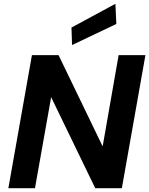

<svg xmlns="http://www.w3.org/2000/svg" viewBox="-20 -990 785 1010"><path d="M24 0 148 -700H288L520 -220L604 -700H745L621 0H481L249 -479L164 0ZM359 -753 356 -845 587 -970 592 -864Z"/></svg>

Font: DM Sans ExtraBold
Style: Italic
Weight: 800
Italic angle: -10°
Designer: Colophon Foundry, Jonny Pinhorn
Foundry: Colophon Foundry
Version: Version 4.004;gftools[0.9.30]